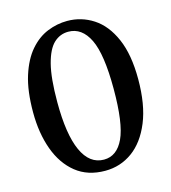

<svg xmlns="http://www.w3.org/2000/svg" viewBox="-110 -813 816 915"><g transform="rotate(-15 298.5 -355.5)"><path d="M297 13Q211 13 153 -33.5Q95 -80 65.5 -161Q36 -242 36 -345Q36 -451 59 -523.5Q82 -596 120.5 -640.5Q159 -685 207 -704.5Q255 -724 305 -724Q375 -724 433.5 -686Q492 -648 526.5 -569Q561 -490 561 -369Q561 -243 526 -158Q491 -73 431.5 -30Q372 13 297 13ZM305 -40Q369 -40 402.5 -112Q436 -184 436 -354Q436 -525 400 -599Q364 -673 297 -673Q256 -673 225.5 -644.5Q195 -616 177.5 -548.5Q160 -481 160 -362Q160 -203 197 -121.5Q234 -40 305 -40Z"/></g></svg>

Font: Literata 36pt Medium
Style: Regular
Weight: 500
Designer: Latin by Veronika Burian and Jose Scaglione. Greek by Irene Vlachou. Cyrillic by Vera Evstafieva.
Foundry: TypeTogether
Version: Version 3.002